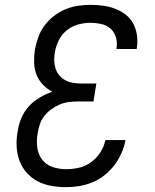

<svg xmlns="http://www.w3.org/2000/svg" viewBox="-20 -763 640 791"><path d="M252 8Q220 8 190 2.5Q160 -3 134.5 -16.5Q109 -30 89.5 -52Q70 -74 60 -101.5Q50 -129 48.5 -160Q47 -191 53 -223Q57 -250 68 -276.5Q79 -303 98.5 -324.5Q118 -346 143.5 -361Q169 -376 196 -385Q174 -396 156.5 -414.5Q139 -433 130 -456.5Q121 -480 120.5 -506.5Q120 -533 124 -560Q129 -585 138 -610.5Q147 -636 163.5 -658Q180 -680 202 -697Q224 -714 249 -724.5Q274 -735 300.5 -739Q327 -743 352 -743Q379 -743 405 -739.5Q431 -736 454.5 -727Q478 -718 497.5 -703Q517 -688 528.5 -666.5Q540 -645 544 -619.5Q548 -594 544 -567L543 -561H460V-565Q464 -588 457.5 -609.5Q451 -631 435.5 -645Q420 -659 397.5 -664Q375 -669 352 -669Q327 -669 301.5 -662Q276 -655 255 -638Q234 -621 222 -596.5Q210 -572 206 -547Q203 -530 203.5 -513Q204 -496 209 -480.5Q214 -465 224.5 -452.5Q235 -440 249 -432.5Q263 -425 279.5 -422Q296 -419 313 -419H377L365 -345H301Q282 -345 263 -342.5Q244 -340 226 -332.5Q208 -325 191.5 -313Q175 -301 162.5 -285Q150 -269 144 -250.5Q138 -232 135 -213Q130 -184 133.5 -155.5Q137 -127 153.5 -105.5Q170 -84 196.5 -75Q223 -66 253 -66Q279 -66 305.5 -72Q332 -78 355 -94.5Q378 -111 393.5 -135.5Q409 -160 414 -186H497Q492 -159 480.5 -132.5Q469 -106 451.5 -83Q434 -60 411 -41.5Q388 -23 361 -12Q334 -1 306.5 3.5Q279 8 252 8Z"/></svg>

Font: Iosevka Custom Oblique
Style: Regular
Weight: 400
Italic angle: -9°
Designer: Belleve Invis
Foundry: Belleve Invis
Version: Version 27.0.1